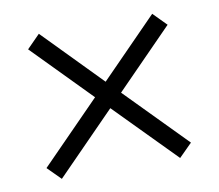

<svg xmlns="http://www.w3.org/2000/svg" viewBox="-56 -541 636 558"><g transform="rotate(-10 261.5 -262.5)"><path d="M45.4 -87.4 220.2 -265.6 52.7 -436.5 91.3 -475.6 258.3 -304.7 425.8 -475.6 464.4 -436.5 296.9 -265.6 471.7 -87.4 433.1 -48.8 258.3 -226.6 84 -48.8Z"/></g></svg>

Font: SteelSelectRoboto
Style: Regular
Weight: 300
Designer: Google
Version: Version 2.137; 2017